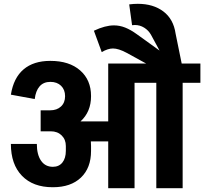

<svg xmlns="http://www.w3.org/2000/svg" viewBox="-20 -986 1070 1006"><path d="M1030 -653V-552H937V0H799V-552H685V0H547V-245H456L457 -222V-195Q457 -106 404 -55.5Q351 -5 257 -5H256Q153 -5 95 -65Q37 -125 37 -232H173Q173 -176 195 -144Q217 -112 257 -112Q289 -112 307 -134.5Q325 -157 325 -196V-221Q325 -255 303 -276.5Q281 -298 246 -298H244H193V-408H243Q278 -408 299.5 -428Q321 -448 321 -482Q321 -516 300 -536.5Q279 -557 244 -557Q208 -557 187.5 -533.5Q167 -510 162 -467L37 -490Q51 -578 103.5 -622.5Q156 -667 243 -667H244Q343 -667 400 -617Q457 -567 457 -483V-482Q457 -400 402 -350H547V-653H746L644 -709Q601 -732 572 -732Q545 -732 513 -713L472 -825Q531 -853 577 -853Q607 -853 636 -841.5Q665 -830 698 -806L816 -721L771 -804Q758 -827 735.5 -841Q713 -855 687 -855Q677 -855 672 -854L657 -963Q681 -966 702 -966Q783 -966 836 -926Q889 -886 900 -810L932 -653Z"/></svg>

Font: Akshar SemiBold
Style: Regular
Weight: 600
Designer: Tall Chai
Foundry: Tall Chai
Version: Version 1.000